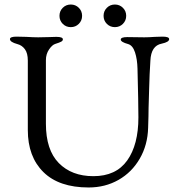

<svg xmlns="http://www.w3.org/2000/svg" viewBox="-20 -815 778 849"><path d="M24 0ZM103 -240V-547Q103 -580 90 -597.5Q77 -615 57 -620Q24 -629 24 -642Q24 -653 53 -653L96 -652Q128 -650 149 -650L197 -651Q209 -652 229 -652Q258 -652 258 -641Q258 -635 251 -631Q244 -627 225 -621Q211 -617 197 -596.5Q183 -576 183 -549V-268Q183 -152 240 -94Q297 -36 393 -36Q493 -36 542.5 -105.5Q592 -175 592 -296Q592 -357 588 -511Q587 -553 577 -583.5Q567 -614 547 -620Q514 -629 514 -640Q514 -651 543 -651L618 -650Q637 -650 665 -652L699 -653Q728 -653 728 -642Q728 -629 695 -622Q648 -613 645 -547Q641 -486 639.5 -422.5Q638 -359 637 -337Q637 -308 635 -250Q633 -174 598 -113.5Q563 -53 504 -19.5Q445 14 372 14Q241 14 172 -54Q103 -122 103 -240ZM243 -745Q243 -766 257.5 -780.5Q272 -795 293 -795Q314 -795 328.5 -780.5Q343 -766 343 -745Q343 -724 328.5 -709.5Q314 -695 293 -695Q272 -695 257.5 -709.5Q243 -724 243 -745ZM438 -745Q438 -766 452.5 -780.5Q467 -795 488 -795Q509 -795 523.5 -780.5Q538 -766 538 -745Q538 -724 523.5 -709.5Q509 -695 488 -695Q467 -695 452.5 -709.5Q438 -724 438 -745Z"/></svg>

Font: EB Garamond
Style: Regular
Weight: 400
Designer: Georg Duffner and Octavio Pardo
Foundry: Georg Duffner
Version: Version 1.000; ttfautohint (v1.6)